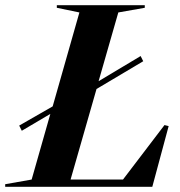

<svg xmlns="http://www.w3.org/2000/svg" viewBox="-42 -720 694 740"><path d="M42 -216 152 -281 80 -28 -22 -10V0H545L608 -234L592 -238L432 -28H230L330 -377L510 -484L500 -504L338 -407L414 -672L516 -690V-700H177V-690L264 -672L161 -310L32 -236Z"/></svg>

Font: Mazius Display Extra Italic
Style: Bold
Weight: 700
Italic angle: -17°
Designer: Alberto Casagrande & Collletttivo
Foundry: Collletttivo
Version: Version 2.000;Glyphs 3.2 (3217)